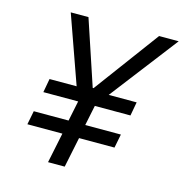

<svg xmlns="http://www.w3.org/2000/svg" viewBox="-104 -794 853 890"><g transform="rotate(15 322.5 -349.0)"><path d="M485 -145H315L285 0H205L235 -145H67L80 -211H247L267 -308H100L112 -374H242L127 -698H212L316 -386H320L551 -698H645L396 -374H530L518 -308H347L327 -211H498Z"/></g></svg>

Font: IBM Plex Sans Var
Style: Italic
Weight: 400
Italic angle: -11.31°
Designer: Mike Abbink, Paul van der Laan, Pieter van Rosmalen
Foundry: Bold Monday
Version: Version 1.001